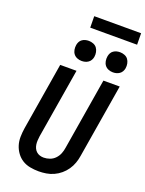

<svg xmlns="http://www.w3.org/2000/svg" viewBox="-202 -1226 1005 1328"><g transform="rotate(20 300.0 -562.0)"><path d="M257 8Q224 8 193 2Q162 -4 137 -19.5Q112 -35 94 -59.5Q76 -84 67 -113Q58 -142 58.5 -174Q59 -206 64 -238L146 -735H266L181 -222Q179 -207 178 -191.5Q177 -176 179 -161.5Q181 -147 187 -134Q193 -121 203.5 -111.5Q214 -102 228 -97.5Q242 -93 257 -93Q279 -93 301.5 -101Q324 -109 340.5 -126.5Q357 -144 365.5 -165.5Q374 -187 377 -209L464 -735H584L494 -192Q490 -165 480.5 -138Q471 -111 454.5 -87Q438 -63 415.5 -44Q393 -25 366.5 -13Q340 -1 312 3.5Q284 8 257 8ZM505 -811Q488 -811 472 -817.5Q456 -824 446 -837Q436 -850 433 -867.5Q430 -885 433 -903Q435 -915 441 -926.5Q447 -938 458 -945.5Q469 -953 481 -956Q493 -959 506 -959Q523 -959 539.5 -952.5Q556 -946 565.5 -933Q575 -920 578.5 -902.5Q582 -885 579 -867Q577 -855 570.5 -843.5Q564 -832 553 -824.5Q542 -817 530 -814Q518 -811 505 -811ZM275 -811Q258 -811 242 -817.5Q226 -824 216 -837Q206 -850 203 -867.5Q200 -885 203 -903Q205 -915 211 -926.5Q217 -938 228 -945.5Q239 -953 251 -956Q263 -959 276 -959Q293 -959 309.5 -952.5Q326 -946 335.5 -933Q345 -920 348.5 -902.5Q352 -885 349 -867Q347 -855 340.5 -843.5Q334 -832 323 -824.5Q312 -817 300 -814Q288 -811 275 -811ZM598 -1048H253L252 -1132H597Z"/></g></svg>

Font: Iosevka Extended Oblique
Style: Bold
Weight: 700
Width: 7
Italic angle: -9°
Monospace: yes
Designer: Belleve Invis
Foundry: Belleve Invis
Version: Version 32.5.0; ttfautohint (v1.8.4)